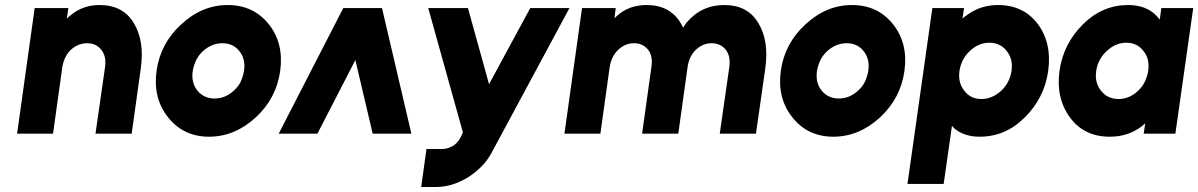

<svg xmlns="http://www.w3.org/2000/svg" viewBox="-20 -532 4768 764"><path d="M504 0 540 -258Q548 -314 541 -359.5Q534 -405 512 -441Q469 -512 376 -512Q310 -512 262 -472Q258 -469 254 -465.5Q250 -462 246 -458L252 -500H118L48 0H191L228 -265Q235 -308 262 -334Q291 -360 327 -360Q362 -360 383 -334Q404 -308 398 -265L360 0Z M886 -512Q784 -512 701 -435Q618 -359 603 -250Q588 -141 649 -65Q710 12 812 12Q914 12 998 -65Q1080 -141 1095 -250Q1110 -359 1050 -435Q989 -512 886 -512ZM865 -360Q908 -360 933 -328Q958 -296 951 -250Q947 -227 938 -207.5Q929 -188 911 -172Q877 -140 834 -140Q791 -140 765 -172Q740 -204 747 -250Q751 -273 760.5 -292.5Q770 -312 787 -328Q822 -360 865 -360Z M1089 0 1346 -500H1500L1617 0H1463L1394 -293L1243 0Z M1684 -500 1822 -5 1811 18Q1799 39 1780 50Q1760 61 1737 61H1677L1656 212H1716Q1778 212 1840 175Q1869 157 1893.5 133Q1918 109 1935 78L2246 -500H2090L1926 -197L1842 -500Z M2988 0 3025 -258Q3033 -314 3026 -360Q3019 -406 2997 -441Q2955 -512 2862 -512Q2771 -512 2712 -442Q2709 -437 2705 -432Q2701 -427 2698 -422Q2696 -427 2693.5 -431.5Q2691 -436 2688 -441Q2645 -512 2553 -512Q2482 -512 2434 -468Q2432 -466 2429.5 -463.5Q2427 -461 2425 -459L2430 -500H2296L2226 0H2369L2406 -265Q2413 -308 2440 -334Q2468 -360 2503 -360Q2538 -360 2559 -334Q2579 -308 2572 -265L2535 0H2679L2716 -265Q2722 -308 2749 -334Q2777 -360 2812 -360Q2847 -360 2868 -334Q2888 -308 2882 -265L2844 0Z M3370 -512Q3268 -512 3185 -435Q3102 -359 3087 -250Q3072 -141 3133 -65Q3194 12 3296 12Q3398 12 3482 -65Q3564 -141 3579 -250Q3594 -359 3534 -435Q3473 -512 3370 -512ZM3349 -360Q3392 -360 3417 -328Q3442 -296 3435 -250Q3431 -227 3422 -207.5Q3413 -188 3395 -172Q3361 -140 3318 -140Q3275 -140 3249 -172Q3224 -204 3231 -250Q3235 -273 3244.5 -292.5Q3254 -312 3271 -328Q3306 -360 3349 -360Z M3816 -500 3810 -458Q3814 -462 3817.5 -465Q3821 -468 3825 -470Q3880 -512 3951 -512Q4053 -512 4110 -436Q4166 -360 4151 -250Q4136 -142 4057 -64Q3981 12 3878 12Q3816 12 3776 -22Q3774 -25 3772 -27Q3770 -29 3768 -31L3735 200H3591L3690 -500ZM3885 -138Q3928 -138 3964 -171Q3998 -203 4005 -250Q4012 -296 3986 -329Q3960 -362 3917 -362Q3874 -362 3839 -329Q3805 -297 3798 -250Q3791 -204 3817 -171Q3842 -138 3885 -138Z M4601 -500 4595 -454Q4592 -458 4588.5 -461.5Q4585 -465 4582 -469Q4541 -512 4469 -512Q4367 -512 4290 -436Q4211 -358 4196 -250Q4181 -141 4238 -64Q4294 12 4396 12Q4470 12 4524 -30Q4528 -33 4531 -36Q4534 -39 4537 -42L4531 0H4657L4728 -500ZM4462 -362Q4505 -362 4530 -329Q4543 -314 4547.5 -294Q4552 -274 4549 -250Q4545 -227 4535.5 -207Q4526 -187 4509 -171Q4474 -138 4431 -138Q4387 -138 4361 -171Q4335 -204 4342 -250Q4349 -297 4384 -329Q4419 -362 4462 -362Z"/></svg>

Font: Unageo
Style: ExtraBold-Italic
Weight: 800
Designer: Richard Sepsi
Foundry: Richard Sepsi
Version: Version 2.000